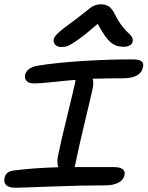

<svg xmlns="http://www.w3.org/2000/svg" viewBox="-27 -924 693 902"><path d="M262.2 -703.1Q243.2 -703.1 232.9 -713.4Q222.7 -723.6 225.1 -738.8Q227.5 -751 245.1 -768.1Q262.7 -785.2 324.2 -830.1Q343.8 -844.2 366.9 -863Q390.1 -881.8 398.4 -887.9Q406.7 -894 419.2 -898.9Q431.6 -903.8 445.8 -903.8Q470.2 -903.8 485.1 -893.3Q500 -882.8 514.2 -854Q528.8 -824.7 546.1 -802.2Q563.5 -779.8 574.5 -770.5Q585.4 -761.2 592 -751Q598.6 -740.7 596.2 -729Q594.7 -717.8 582.5 -710.9Q570.3 -704.1 554.2 -704.1Q518.1 -704.1 492.7 -725.3Q467.3 -746.6 432.1 -812Q374.5 -761.7 338.4 -736.6Q302.2 -711.4 289.8 -707.3Q277.3 -703.1 262.2 -703.1ZM44.9 -42Q15.6 -42 2.7 -54Q-10.3 -65.9 -5.9 -85.9Q-1 -119.1 38.1 -123Q132.3 -135.3 247.1 -138.2Q239.3 -159.2 245.1 -189.9Q259.3 -259.8 288.6 -378.9Q317.9 -498 326.2 -537.1Q326.2 -543 328.1 -548.8Q288.1 -545.9 226.1 -539.1Q164.1 -532.2 131.8 -532.2Q109.4 -532.2 98.6 -543Q87.9 -553.7 90.8 -571.8Q93.8 -587.4 108.6 -599.1Q123.5 -610.8 148.9 -615.2Q231.9 -628.9 354.2 -637Q476.6 -645 592.8 -645Q625 -645 637 -636.7Q648.9 -628.4 645 -609.9Q635.3 -556.2 549.8 -556.2Q488.3 -556.2 408.2 -554.2Q413.6 -537.1 409.2 -512.2Q403.8 -485.4 374.3 -362.8Q344.7 -240.2 326.2 -149.9Q324.2 -142.1 323.2 -139.2H502.9Q537.6 -139.2 549.6 -129.2Q561.5 -119.1 558.1 -102.1Q553.7 -79.6 530.3 -66.4Q506.8 -53.2 466.8 -53.2Q355.5 -53.2 211.4 -47.6Q67.4 -42 44.9 -42Z"/></svg>

Font: Shantell Sans Irregular
Style: Italic
Weight: 400
Italic angle: -11.31°
Designer: Stephen Nixon, Anya Danilova, Shantell Martin
Foundry: Arrow Type
Version: Version 1.006;[9816181b4]